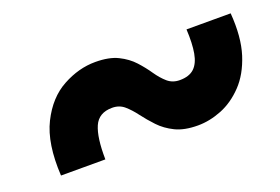

<svg xmlns="http://www.w3.org/2000/svg" viewBox="-48 -599 696 478"><g transform="rotate(-20 300.0 -360.0)"><path d="M411.5 -241.5Q375.5 -241.5 352 -253Q328.5 -264.5 312.2 -281.8Q296 -299 283.2 -316Q270.5 -333 257.2 -344.5Q244 -356 225 -356Q189.5 -356 177 -327.5Q164.5 -299 165.5 -241H48Q43 -327 69 -379Q95 -431 137.8 -454.2Q180.5 -477.5 224.5 -477.5Q261 -477.5 284.2 -466Q307.5 -454.5 323 -437.5Q338.5 -420.5 350.2 -403.2Q362 -386 375.2 -374.5Q388.5 -363 407.5 -363Q432.5 -363 445.8 -375.5Q459 -388 463.5 -413Q468 -438 466 -476H583Q588 -412 573.8 -367.2Q559.5 -322.5 533 -294.8Q506.5 -267 474.5 -254.2Q442.5 -241.5 411.5 -241.5Z"/></g></svg>

Font: Spline Sans Mono
Style: Italic
Weight: 400
Italic angle: -4°
Monospace: yes
Designer: Eben Sorkin, Mirko Velimirovic
Foundry: Sorkin Type
Version: Version 1.004